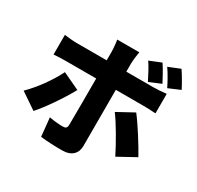

<svg xmlns="http://www.w3.org/2000/svg" viewBox="-189 -1064 1378 1346"><g transform="rotate(30 500.0 -391.0)"><path d="M352 -354 214 -419C172 -332 95 -227 28 -162L159 -73C212 -131 304 -264 352 -354ZM788 -424 656 -352C702 -291 771 -172 816 -82L958 -160C918 -233 838 -360 788 -424ZM773 -819 679 -781C706 -742 731 -691 752 -650L847 -690C829 -725 798 -782 773 -819ZM910 -848 816 -810C843 -772 871 -721 891 -680L985 -720C968 -754 936 -810 910 -848ZM596 -800H417C421 -781 426 -732 426 -704V-637H186C155 -637 114 -641 83 -645V-486C112 -489 156 -490 186 -490H426C426 -445 426 -143 425 -115C424 -89 415 -81 390 -81C366 -81 323 -84 281 -92L296 57C352 64 410 66 470 66C547 66 585 25 585 -36V-490H801C830 -490 874 -489 908 -486V-644C880 -640 831 -637 800 -637H585V-703C585 -730 593 -786 596 -800Z"/></g></svg>

Font: Source Han Sans HK Heavy
Style: Regular
Weight: 900
Designer: Ryoko NISHIZUKA 西塚涼子 (kana, bopomofo & ideographs); Paul D. Hunt (Latin, Greek & Cyrillic); Sandoll Communications 산돌커뮤니
Foundry: Adobe
Version: Version 2.000;hotconv 1.0.107;makeotfexe 2.5.65593